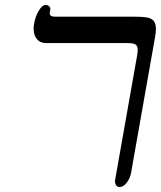

<svg xmlns="http://www.w3.org/2000/svg" viewBox="-20 -744 646 771"><path d="M442 -20 526.5 -498Q527.5 -502.5 530.2 -518.5Q533 -534.5 533 -544Q533 -559.5 524.2 -565.2Q515.5 -571 491.5 -571H165.5Q141.5 -571 128.2 -587Q115 -603 115 -629Q115 -639.5 117 -649Q122 -678.5 135.8 -701.2Q149.5 -724 164 -724Q172.5 -724 177.8 -718.2Q183 -712.5 182 -706L180 -695L179.5 -691Q179.5 -677 201.5 -677H518.5Q552.5 -677 570.5 -673.8Q588.5 -670.5 597.2 -660Q606 -649.5 606 -628Q606 -613 602.5 -594L506.5 -51Q502.5 -28 489 -10.5Q475.5 7 460.5 7Q450.5 7 445.5 -1.5Q440.5 -10 442 -20Z"/></svg>

Font: JuliaMono Italic
Style: Regular
Weight: 400
Italic angle: -9°
Monospace: yes
Designer: cormullion
Foundry: corm
Version: Version 0.049; ttfautohint (v1.8.4)